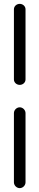

<svg xmlns="http://www.w3.org/2000/svg" viewBox="-20 -971 204 993"><path d="M82 -951C66 -951 52 -939 52 -923V-560C52 -544 66 -532 82 -532C98 -532 112 -544 112 -560V-923C112 -939 98 -951 82 -951ZM82 -416C66 -416 52 -402 52 -386V-28C52 -12 66 2 82 2C98 2 112 -12 112 -28V-386C112 -402 98 -416 82 -416Z"/></svg>

Font: bauhaus_2017
Style: _regular
Weight: 400
Version: Version 1.0